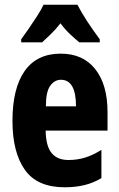

<svg xmlns="http://www.w3.org/2000/svg" viewBox="-20 -786 505 816"><path d="M238 -558Q333 -558 385 -492Q437 -426 437 -310V-231H174Q175 -166 199 -136Q223 -106 271 -106Q308 -106 341 -116Q374 -126 411 -149V-29Q376 -8 337.5 1Q299 10 255 10Q138 10 85.5 -64.5Q33 -139 33 -272Q33 -411 85 -484.5Q137 -558 238 -558ZM239 -447Q212 -447 193.5 -421.5Q175 -396 175 -334H303Q303 -447 239 -447ZM309 -766Q326 -733 350.5 -695.5Q375 -658 404 -619V-606H317Q300 -620 278.5 -640Q257 -660 237 -687Q216 -660 194 -639Q172 -618 159 -606H70V-619Q84 -638 103 -665.5Q122 -693 139.5 -720.5Q157 -748 165 -766Z"/></svg>

Font: Noto Sans Sinhala ExtraCondensed ExtraBold
Style: Regular
Weight: 800
Width: 2
Designer: Jelle Bosma - Monotype Design Team
Foundry: Monotype Imaging Inc.
Version: Version 2.006; ttfautohint (v1.8.4.7-5d5b)